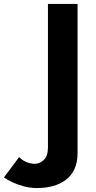

<svg xmlns="http://www.w3.org/2000/svg" viewBox="-167 -720 489 973"><path d="M-70 76 -147 179Q-131 191 -105.5 203Q-80 215 -47.5 224Q-15 233 20 233Q63 233 100.5 223Q138 213 166.5 191.5Q195 170 210.5 136.5Q226 103 226 56V-700H76V26Q76 72 54.5 91Q33 110 10 110Q-14 110 -35 100.5Q-56 91 -70 76Z"/></svg>

Font: Jost SemiBold
Style: Regular
Weight: 600
Version: Version 3.710